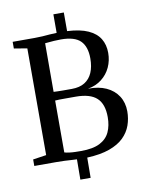

<svg xmlns="http://www.w3.org/2000/svg" viewBox="-104 -933 857 1132"><g transform="rotate(-10 324.5 -367.0)"><path d="M283.5 126.5 284.5 5Q265 4.5 247.8 3.2Q230.5 2 210.2 1Q190 0 161.5 0H30V-39L110 -51V-690L31.5 -703V-743H164Q189.5 -743 210.8 -744.5Q232 -746 252.8 -747.8Q273.5 -749.5 296 -750V-861H358.5V-749.5Q436 -745.5 483.5 -724Q531 -702.5 553 -666.2Q575 -630 575 -581.5Q575 -535 556.5 -495.2Q538 -455.5 503.5 -428.8Q469 -402 421 -393.5Q483.5 -395 529.5 -374Q575.5 -353 600.8 -313.8Q626 -274.5 626 -222Q626 -178.5 612 -139Q598 -99.5 566.2 -68.2Q534.5 -37 480.5 -17.5Q426.5 2 346 5.5L345 126.5ZM317.5 -39Q389 -39 430.2 -60.2Q471.5 -81.5 489 -119.8Q506.5 -158 506.5 -209Q506.5 -287 467 -323.5Q427.5 -360 341.5 -360Q329 -360 312 -360Q295 -360 277.2 -360Q259.5 -360 244 -359.8Q228.5 -359.5 218 -358.5V-48Q229.5 -44.5 246.8 -42.2Q264 -40 282.8 -39.5Q301.5 -39 317.5 -39ZM327 -409Q373.5 -409 404.2 -428Q435 -447 450.2 -482.5Q465.5 -518 465.5 -567.5Q465.5 -638 430.5 -672.8Q395.5 -707.5 313.5 -707.5Q291 -707.5 273 -706.2Q255 -705 241.2 -703.5Q227.5 -702 218.5 -701.5L218 -410.5Q228.5 -410 243.2 -409.5Q258 -409 273.5 -409Q289 -409 303.2 -409Q317.5 -409 327 -409Z"/></g></svg>

Font: Merriweather 60pt
Style: Regular
Weight: 400
Version: Version 2.100